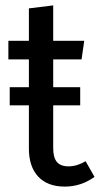

<svg xmlns="http://www.w3.org/2000/svg" viewBox="-20 -678 370 711"><path d="M330 -23Q280 13 220 13Q156 13 121.5 -24Q87 -61 87 -128V-288H16V-355H87V-458H11V-527H87V-647L177 -658V-527H292L282 -458H177V-355H277V-288H177V-129Q177 -95 190.5 -78.5Q204 -62 234 -62Q265 -62 297 -81Z"/></svg>

Font: Fira Sans Condensed
Style: Regular
Weight: 400
Width: 3
Designer: bBox Type GmbH & Carrois Corporate GbR & Edenspiekermann AG
Foundry: bBox Type GmbH & Carrois Corporate GbR & Edenspiekermann AG
Version: Version 4.301